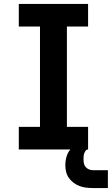

<svg xmlns="http://www.w3.org/2000/svg" viewBox="-20 -755 565 970"><path d="M75 0V-114H182V-621H75V-735H425V-621H318V-114H425V0ZM450 195Q433 195 415.5 193Q398 191 382 185Q366 179 352 168.5Q338 158 328 144Q318 130 314 113Q310 96 310 79Q310 56 317 33.5Q324 11 340.5 -5Q357 -21 379.5 -28Q402 -35 425 -35V0Q417 0 412.5 6.5Q408 13 405.5 20Q403 27 402.5 35Q402 43 402 50Q402 61 404 71Q406 81 413 89Q420 97 430 101Q440 105 450 105H525V195Z"/></svg>

Font: Iosevka Slab Heavy
Style: Regular
Weight: 900
Monospace: yes
Designer: Belleve Invis
Foundry: Belleve Invis
Version: Version 11.1.0; ttfautohint (v1.8.3)